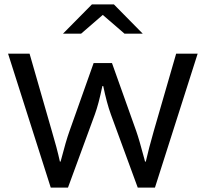

<svg xmlns="http://www.w3.org/2000/svg" viewBox="-20 -805 920 859"><path d="M261.7 -654.3 391.1 -785.2H489.7L618.7 -654.3H537.1L439.9 -738.3L342.8 -654.3ZM207 34.2 16.1 -564.9H112.3L211.9 -218.8Q223.1 -181.2 232.2 -147Q241.2 -112.8 248 -82H251Q275.4 -175.8 291 -218.8L398.9 -522.9H481L589.4 -218.8Q603 -180.2 626 -93.3L628.9 -82H632.3Q638.7 -110.8 647.7 -145Q656.7 -179.2 668 -218.8L768.1 -564.9H864.3L673.3 34.2H596.2L476.1 -293Q457.5 -344.2 441.9 -419.9H438Q420.9 -337.9 404.3 -293L284.2 34.2Z"/></svg>

Font: FORM UDPGothic
Style: Regular
Weight: 400
Foundry: Pronama LLC
Version: Version 1.05101